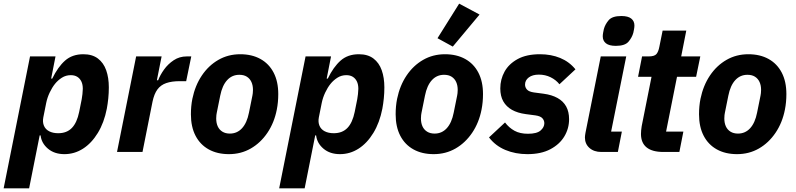

<svg xmlns="http://www.w3.org/2000/svg" viewBox="-46 -835 4372 1055"><path d="M-26 200 119 -525H259L235 -403H241Q272 -467 311.5 -502Q351 -537 412 -537Q461 -537 492 -513.5Q523 -490 537.5 -449Q552 -408 552 -355Q552 -324 549 -294.5Q546 -265 541 -238Q526 -161 491.5 -104.5Q457 -48 410 -18Q363 12 308 12Q253 12 217.5 -18Q182 -48 177 -91H172L114 200ZM274 -103Q321 -103 349 -132Q377 -161 389 -220L403 -290Q405 -301 407 -318Q409 -335 409 -347Q409 -371 401 -387.5Q393 -404 378.5 -413Q364 -422 343 -422Q316 -422 294 -408Q272 -394 256 -374Q240 -354 227 -326.5Q214 -299 208 -270L192 -190Q187 -164 195.5 -144Q204 -124 224.5 -113.5Q245 -103 274 -103Z M737 0H597L702 -525H842L816 -394H823Q834 -423 855.5 -453Q877 -483 908.5 -504Q940 -525 980 -525H1005L977 -389H942Q898 -389 867.5 -378.5Q837 -368 819 -343.5Q801 -319 792 -276Z M1212 12Q1148 12 1101 -14Q1054 -40 1028.5 -89Q1003 -138 1003 -207Q1003 -230 1005 -251Q1007 -272 1011 -292Q1026 -365 1063 -420Q1100 -475 1154 -506Q1208 -537 1274 -537Q1338 -537 1385 -511Q1432 -485 1457.5 -436Q1483 -387 1483 -318Q1483 -296 1481 -274.5Q1479 -253 1475 -233Q1461 -161 1423.5 -105.5Q1386 -50 1332 -19Q1278 12 1212 12ZM1217 -101Q1257 -101 1284 -130.5Q1311 -160 1322 -216L1341 -310Q1342 -315 1343 -323Q1344 -331 1344 -341Q1344 -366 1335.5 -384.5Q1327 -403 1310.5 -413.5Q1294 -424 1269 -424Q1229 -424 1202 -394.5Q1175 -365 1164 -309L1145 -215Q1144 -211 1143 -202.5Q1142 -194 1142 -184Q1142 -159 1150.5 -140.5Q1159 -122 1176 -111.5Q1193 -101 1217 -101Z M1488 200 1633 -525H1773L1749 -403H1755Q1786 -467 1825.5 -502Q1865 -537 1926 -537Q1975 -537 2006 -513.5Q2037 -490 2051.5 -449Q2066 -408 2066 -355Q2066 -324 2063 -294.5Q2060 -265 2055 -238Q2040 -161 2005.5 -104.5Q1971 -48 1924 -18Q1877 12 1822 12Q1767 12 1731.5 -18Q1696 -48 1691 -91H1686L1628 200ZM1788 -103Q1835 -103 1863 -132Q1891 -161 1903 -220L1917 -290Q1919 -301 1921 -318Q1923 -335 1923 -347Q1923 -371 1915 -387.5Q1907 -404 1892.5 -413Q1878 -422 1857 -422Q1830 -422 1808 -408Q1786 -394 1770 -374Q1754 -354 1741 -326.5Q1728 -299 1722 -270L1706 -190Q1701 -164 1709.5 -144Q1718 -124 1738.5 -113.5Q1759 -103 1788 -103Z M2337 12Q2273 12 2226 -14Q2179 -40 2153.5 -89Q2128 -138 2128 -207Q2128 -230 2130 -251Q2132 -272 2136 -292Q2151 -365 2188 -420Q2225 -475 2279 -506Q2333 -537 2399 -537Q2463 -537 2510 -511Q2557 -485 2582.5 -436Q2608 -387 2608 -318Q2608 -296 2606 -274.5Q2604 -253 2600 -233Q2586 -161 2548.5 -105.5Q2511 -50 2457 -19Q2403 12 2337 12ZM2342 -101Q2382 -101 2409 -130.5Q2436 -160 2447 -216L2466 -310Q2467 -315 2468 -323Q2469 -331 2469 -341Q2469 -366 2460.5 -384.5Q2452 -403 2435.5 -413.5Q2419 -424 2394 -424Q2354 -424 2327 -394.5Q2300 -365 2289 -309L2270 -215Q2269 -211 2268 -202.5Q2267 -194 2267 -184Q2267 -159 2275.5 -140.5Q2284 -122 2301 -111.5Q2318 -101 2342 -101ZM2589 -755 2442 -579 2358 -625 2477 -815Z M2852 12Q2786 12 2731 -11Q2676 -34 2641 -80L2729 -162Q2751 -133 2781 -116.5Q2811 -100 2855 -100Q2904 -100 2924.5 -118Q2945 -136 2945 -158Q2945 -173 2934.5 -185Q2924 -197 2896 -201L2843 -208Q2798 -214 2767 -231.5Q2736 -249 2719.5 -278Q2703 -307 2703 -349Q2703 -399 2726.5 -441.5Q2750 -484 2798.5 -510.5Q2847 -537 2921 -537Q2982 -537 3032 -516.5Q3082 -496 3116 -454L3028 -372Q3009 -396 2979.5 -410.5Q2950 -425 2915 -425Q2880 -425 2859.5 -409.5Q2839 -394 2839 -370Q2839 -355 2849.5 -343Q2860 -331 2888 -327L2941 -320Q2986 -314 3017.5 -296.5Q3049 -279 3065 -250Q3081 -221 3081 -180Q3081 -129 3055 -85.5Q3029 -42 2978 -15Q2927 12 2852 12Z M3338 -583Q3301 -583 3283.5 -597Q3266 -611 3266 -635Q3266 -644 3268 -655Q3270 -666 3272 -675Q3279 -701 3298.5 -724Q3318 -747 3368 -747Q3405 -747 3422.5 -733Q3440 -719 3440 -695Q3440 -686 3438 -675Q3436 -664 3434 -655Q3427 -629 3407.5 -606Q3388 -583 3338 -583ZM3349 0H3258Q3218 0 3193 -22Q3168 -44 3168 -80Q3168 -86 3169 -92Q3170 -98 3171 -105L3255 -525H3395L3312 -112H3371Z M3687 0H3599Q3538 0 3507 -25Q3476 -50 3476 -99Q3476 -107 3477 -119Q3478 -131 3480 -142L3534 -413H3460L3482 -525H3518Q3550 -525 3561 -538Q3572 -551 3577 -578L3595 -667H3725L3697 -525H3802L3779 -413H3674L3614 -112H3709Z M4004 12Q3940 12 3893 -14Q3846 -40 3820.5 -89Q3795 -138 3795 -207Q3795 -230 3797 -251Q3799 -272 3803 -292Q3818 -365 3855 -420Q3892 -475 3946 -506Q4000 -537 4066 -537Q4130 -537 4177 -511Q4224 -485 4249.5 -436Q4275 -387 4275 -318Q4275 -296 4273 -274.5Q4271 -253 4267 -233Q4253 -161 4215.5 -105.5Q4178 -50 4124 -19Q4070 12 4004 12ZM4009 -101Q4049 -101 4076 -130.5Q4103 -160 4114 -216L4133 -310Q4134 -315 4135 -323Q4136 -331 4136 -341Q4136 -366 4127.5 -384.5Q4119 -403 4102.5 -413.5Q4086 -424 4061 -424Q4021 -424 3994 -394.5Q3967 -365 3956 -309L3937 -215Q3936 -211 3935 -202.5Q3934 -194 3934 -184Q3934 -159 3942.5 -140.5Q3951 -122 3968 -111.5Q3985 -101 4009 -101Z"/></svg>

Font: IBM Plex Sans
Style: Bold Italic
Weight: 700
Italic angle: -11.31°
Designer: Mike Abbink, Paul van der Laan, Pieter van Rosmalen
Foundry: Bold Monday
Version: Version 3.201